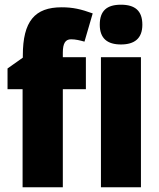

<svg xmlns="http://www.w3.org/2000/svg" viewBox="-20 -796 676 816"><path d="M494 -776C435 -776 404 -751 404 -691C404 -632 437 -607 494 -607C551 -607 585 -632 585 -691C585 -751 553 -776 494 -776ZM345 -417V-553H247V-572C247 -612 258 -629 282 -629C302 -629 321 -624 339 -619L374 -739C324 -757 290 -765 242 -765C128 -765 77 -706 77 -560V-551L12 -505V-417H76V0H247V-417ZM579 -553H409V0H579Z"/></svg>

Font: Noto Sans Condensed Black
Style: Regular
Weight: 900
Width: 3
Designer: Monotype Design Team
Foundry: Monotype Imaging Inc.
Version: Version 2.013